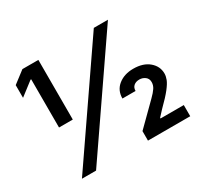

<svg xmlns="http://www.w3.org/2000/svg" viewBox="-151 -924 1172 1120"><g transform="rotate(-30 435.0 -364.0)"><path d="M226.6 -727.5V-325.7H133.8V-650.4H129.4L38.6 -580.6V-666L119.1 -727.5ZM100.1 0 600.1 -727.5H695.3L195.3 0ZM544.9 0V-64L684.1 -201.7Q710 -227.1 722.2 -245.6Q734.4 -264.2 734.4 -285.2Q734.4 -308.6 717.5 -321.3Q700.7 -334 678.7 -334Q655.8 -334 641.4 -321.8Q627 -309.6 627 -287.1H538.6Q538.6 -342.3 578.9 -374.3Q619.1 -406.2 679.7 -406.2Q746.1 -406.2 785.2 -373Q824.2 -339.8 824.2 -291Q824.2 -272.9 816.2 -252Q808.1 -231 783.7 -199.7Q759.3 -168.5 709.5 -119.6L672.9 -80.1V-75.2H829.6V0Z"/></g></svg>

Font: Inter-SemiBold
Style: Regular
Weight: 600
Designer: Rasmus Andersson
Foundry: rsms
Version: Version 4.000;git-a52131595